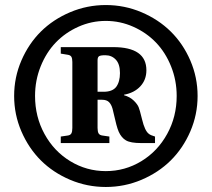

<svg xmlns="http://www.w3.org/2000/svg" viewBox="-20 -727 840 762"><path d="M367.2 -362.8H391.1Q425.8 -362.8 440.9 -381.8Q456.1 -402.3 456.1 -437Q456.1 -472.7 439.7 -490.2Q423.3 -507.8 397.9 -507.8Q378.4 -507.8 372.8 -503.7Q367.2 -499.5 367.2 -487.8ZM221.2 -159.2V-185.1L248 -189Q259.3 -190.4 263.2 -197.5Q267.1 -204.6 267.1 -219.2V-481Q267.1 -495.1 263.2 -501.7Q259.3 -508.3 248 -509.8L221.2 -514.2V-540H429.2Q561 -540 561 -448.2Q561 -410.2 536.9 -384.3Q512.7 -358.4 472.2 -351.1V-349.1Q496.1 -342.3 511 -327.6Q525.9 -313 530.5 -300.8Q535.2 -288.6 541.5 -262.2Q543 -255.9 543.9 -252.9Q554.7 -207.5 570.8 -195.8Q577.1 -190.4 595.2 -185.1V-159.2H540Q498.5 -159.2 480.2 -169.7Q461.9 -180.2 451.2 -204.1Q446.3 -215.3 441.7 -232.9Q437 -250.5 432.9 -269.3Q428.7 -288.1 426.8 -294.9Q421.9 -312.5 412.6 -321.8Q403.3 -331.1 384.8 -331.1H367.2V-219.2Q367.2 -204.6 371.3 -197.5Q375.5 -190.4 387.2 -189L414.1 -185.1V-159.2ZM119.1 -346.2Q119.1 -263.7 156.7 -195.1Q194.3 -126.5 259 -87.2Q323.7 -47.9 399.9 -47.9Q476.1 -47.9 540.8 -87.2Q605.5 -126.5 643.3 -195.1Q681.2 -263.7 681.2 -346.2Q681.2 -408.2 658.9 -463.6Q636.7 -519 598.9 -558.3Q561 -597.7 509 -620.8Q457 -644 399.9 -644Q342.8 -644 291 -620.8Q239.3 -597.7 201.4 -558.3Q163.6 -519 141.4 -463.6Q119.1 -408.2 119.1 -346.2ZM64.9 -205.6Q36.1 -272.5 36.1 -346.2Q36.1 -419.9 64.9 -486.8Q93.8 -553.7 142.3 -601.8Q190.9 -649.9 258.3 -678.5Q325.7 -707 399.9 -707Q474.1 -707 541.5 -678.5Q608.9 -649.9 657.7 -601.8Q706.5 -553.7 735.4 -486.8Q764.2 -419.9 764.2 -346.2Q764.2 -272.5 735.4 -205.6Q706.5 -138.7 657.7 -90.3Q608.9 -42 541.5 -13.4Q474.1 15.1 399.9 15.1Q325.7 15.1 258.3 -13.4Q190.9 -42 142.3 -90.3Q93.8 -138.7 64.9 -205.6Z"/></svg>

Font: Linguistics Pro
Style: Bold
Weight: 700
Designer: Stefan Peev, Context Ltd
Foundry: Stefan Peev, Context Ltd
Version: Version 001.000